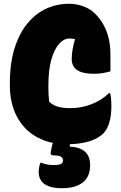

<svg xmlns="http://www.w3.org/2000/svg" viewBox="-20 -740 640 1012"><path d="M333 20Q260 20 203.5 -3.5Q147 -27 109 -68.5Q71 -110 51.5 -165.5Q32 -221 32 -287V-301Q32 -408 57 -486.5Q82 -565 125 -617Q168 -669 224 -694.5Q280 -720 342 -720Q372 -720 397.5 -713.5Q423 -707 445 -695Q467 -683 483 -666Q509 -640 526.5 -607.5Q544 -575 553 -537Q562 -499 562 -454Q562 -431 562 -408.5Q562 -386 562 -364Q545 -359 523 -355Q501 -351 475 -351Q417 -351 387.5 -370Q358 -389 358 -430Q358 -453 362.5 -479Q367 -505 375 -532Q383 -559 393 -584L398 -525Q382 -532 371 -534.5Q360 -537 346 -537Q317 -537 292 -509.5Q267 -482 251 -427.5Q235 -373 235 -289V-278Q235 -259 236 -239.5Q237 -220 239 -204Q259 -185 285.5 -177.5Q312 -170 350 -170Q410 -170 463 -191Q516 -212 556 -250H560Q562 -244 563.5 -236Q565 -228 565.5 -219Q566 -210 566.5 -200.5Q567 -191 567 -181Q567 -128 555.5 -92Q544 -56 525 -37Q508 -20 481 -7Q454 6 417 13Q380 20 333 20ZM455 131Q455 191 416.5 221.5Q378 252 307 252Q264 252 236.5 241.5Q209 231 196.5 212Q184 193 184 167Q184 157 185 149Q186 141 188 133.5Q190 126 193 118H199Q213 124 227.5 127Q242 130 267 130Q289 130 300.5 124.5Q312 119 312 105Q312 93 301.5 86Q291 79 262 79Q252 79 249 74Q246 69 247 64Q248 55 252 37.5Q256 20 261.5 0Q267 -20 274 -38Q281 -56 287 -66Q291 -72 298 -75Q305 -78 320.5 -79.5Q336 -81 365 -81Q363 -69 360.5 -54.5Q358 -40 355.5 -25Q353 -10 351.5 2.5Q350 15 348 23V33Q400 35 427.5 59Q455 83 455 131Z"/></svg>

Font: Recursive Monospace Casual Black
Style: Regular
Weight: 900
Version: Version 1.047